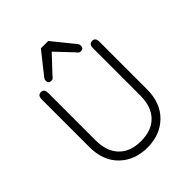

<svg xmlns="http://www.w3.org/2000/svg" viewBox="-224 -929 1066 1066"><g transform="rotate(-45 309.5 -395.5)"><path d="M485.4 -596.7Q485.4 -627.9 511.7 -627.9Q536.1 -627.9 536.1 -595.7V-222.7Q536.1 -115.2 472.7 -53.2Q409.2 8.8 309.6 8.8Q210 8.8 146.5 -52.7Q83 -114.3 83 -222.7V-595.7Q83 -627.9 108.4 -627.9Q133.8 -627.9 133.8 -596.7V-223.6Q133.8 -137.7 179.7 -89.8Q225.6 -42 309.6 -42Q393.6 -42 439.5 -89.8Q485.4 -137.7 485.4 -223.6ZM177.7 -670.9 280.3 -799.8H337.9L442.4 -670.9Q448.2 -663.1 448.2 -653.3Q448.2 -630.9 425.8 -630.9Q420.9 -630.9 416.5 -632.8Q412.1 -634.8 410.6 -636.2Q409.2 -637.7 404.3 -643.6Q399.4 -649.4 398.4 -650.4L309.6 -744.1L221.7 -650.4Q219.7 -648.4 216.8 -644.5Q213.9 -640.6 211.9 -639.2Q210 -637.7 207.5 -635.3Q205.1 -632.8 201.7 -631.8Q198.2 -630.9 194.3 -630.9Q171.9 -630.9 171.9 -653.3Q171.9 -663.1 177.7 -670.9Z"/></g></svg>

Font: Jura
Style: Book
Weight: 400
Version: Version 2.3